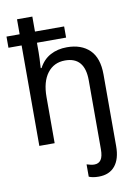

<svg xmlns="http://www.w3.org/2000/svg" viewBox="-105 -828 811 1135"><g transform="rotate(-10 300.0 -260.0)"><path d="M526 -350V0V80Q526 157 492 198.5Q458 240 394 240Q358 240 335 230V156Q362 165 381 165Q407 165 420.5 145.5Q434 126 434 82V-327V-331Q434 -471 316 -471Q249 -471 210 -420Q171 -369 171 -277V0H79V-603H0V-670H79V-760H171V-670H346V-603H171V-546Q171 -525 170 -506.5Q169 -488 168 -475L167 -451H172Q197 -499 240.5 -522.5Q284 -546 340 -546Q427 -546 476.5 -497.5Q526 -449 526 -350Z"/></g></svg>

Font: Noto Sans Mono UI
Style: Regular
Weight: 400
Monospace: yes
Designer: Monotype Design team
Foundry: Monotype Imaging Inc.
Version: Version 1.000